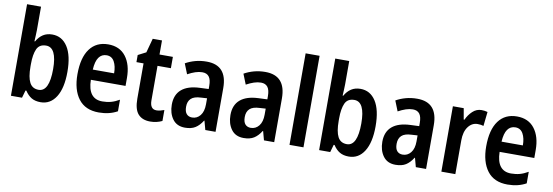

<svg xmlns="http://www.w3.org/2000/svg" viewBox="-57 -1160 4520 1570"><g transform="rotate(10 2203.5 -375.0)"><path d="M181 -566Q181 -545 179.5 -521Q178 -497 177 -472H182Q204 -511 236 -531.5Q268 -552 312 -552Q393 -552 439.5 -480Q486 -408 486 -272Q486 -137 439.5 -63.5Q393 10 312 10Q267 10 236.5 -8Q206 -26 182 -63H175L157 0H65V-760H181ZM278 -454Q222 -454 201.5 -409Q181 -364 181 -283V-263Q181 -174 204 -130.5Q227 -87 279 -87Q367 -87 367 -274Q367 -454 278 -454Z M777 -552Q872 -552 923 -485.5Q974 -419 974 -308V-242H686Q689 -84 808 -84Q847 -84 880 -93Q913 -102 949 -123V-27Q883 10 795 10Q683 10 626.5 -64.5Q570 -139 570 -268Q570 -406 624 -479Q678 -552 777 -552ZM779 -462Q738 -462 714.5 -429Q691 -396 687 -327H864Q864 -386 843 -424Q822 -462 779 -462Z M1257 -89Q1272 -89 1288.5 -93Q1305 -97 1321 -103V-12Q1300 -2 1275.5 4Q1251 10 1222 10Q1156 10 1121.5 -29Q1087 -68 1087 -156V-449H1028V-508L1094 -542L1126 -660H1203V-543H1314V-449H1203V-163Q1203 -89 1257 -89Z M1594 -553Q1764 -553 1764 -363V0H1679L1659 -74H1656Q1629 -31 1596 -10.5Q1563 10 1511 10Q1443 10 1408 -38Q1373 -86 1373 -157Q1373 -240 1424.5 -284Q1476 -328 1575 -332L1648 -335V-361Q1648 -413 1629.5 -437Q1611 -461 1574 -461Q1546 -461 1516 -451Q1486 -441 1453 -423L1419 -508Q1456 -529 1500 -541Q1544 -553 1594 -553ZM1599 -255Q1542 -253 1516.5 -229Q1491 -205 1491 -161Q1491 -120 1508 -101Q1525 -82 1554 -82Q1595 -82 1621.5 -115Q1648 -148 1648 -208V-258Z M2081 -553Q2251 -553 2251 -363V0H2166L2146 -74H2143Q2116 -31 2083 -10.5Q2050 10 1998 10Q1930 10 1895 -38Q1860 -86 1860 -157Q1860 -240 1911.5 -284Q1963 -328 2062 -332L2135 -335V-361Q2135 -413 2116.5 -437Q2098 -461 2061 -461Q2033 -461 2003 -451Q1973 -441 1940 -423L1906 -508Q1943 -529 1987 -541Q2031 -553 2081 -553ZM2086 -255Q2029 -253 2003.5 -229Q1978 -205 1978 -161Q1978 -120 1995 -101Q2012 -82 2041 -82Q2082 -82 2108.5 -115Q2135 -148 2135 -208V-258Z M2494 0H2378V-760H2494Z M2740 -566Q2740 -545 2738.5 -521Q2737 -497 2736 -472H2741Q2763 -511 2795 -531.5Q2827 -552 2871 -552Q2952 -552 2998.5 -480Q3045 -408 3045 -272Q3045 -137 2998.5 -63.5Q2952 10 2871 10Q2826 10 2795.5 -8Q2765 -26 2741 -63H2734L2716 0H2624V-760H2740ZM2837 -454Q2781 -454 2760.5 -409Q2740 -364 2740 -283V-263Q2740 -174 2763 -130.5Q2786 -87 2838 -87Q2926 -87 2926 -274Q2926 -454 2837 -454Z M3342 -553Q3512 -553 3512 -363V0H3427L3407 -74H3404Q3377 -31 3344 -10.5Q3311 10 3259 10Q3191 10 3156 -38Q3121 -86 3121 -157Q3121 -240 3172.5 -284Q3224 -328 3323 -332L3396 -335V-361Q3396 -413 3377.5 -437Q3359 -461 3322 -461Q3294 -461 3264 -451Q3234 -441 3201 -423L3167 -508Q3204 -529 3248 -541Q3292 -553 3342 -553ZM3347 -255Q3290 -253 3264.5 -229Q3239 -205 3239 -161Q3239 -120 3256 -101Q3273 -82 3302 -82Q3343 -82 3369.5 -115Q3396 -148 3396 -208V-258Z M3876 -553Q3902 -553 3926 -546L3913 -428Q3893 -435 3864 -435Q3817 -435 3786 -393.5Q3755 -352 3755 -280V0H3639V-543H3729L3745 -451H3751Q3770 -493 3802 -523Q3834 -553 3876 -553Z M4171 -552Q4266 -552 4317 -485.5Q4368 -419 4368 -308V-242H4080Q4083 -84 4202 -84Q4241 -84 4274 -93Q4307 -102 4343 -123V-27Q4277 10 4189 10Q4077 10 4020.5 -64.5Q3964 -139 3964 -268Q3964 -406 4018 -479Q4072 -552 4171 -552ZM4173 -462Q4132 -462 4108.5 -429Q4085 -396 4081 -327H4258Q4258 -386 4237 -424Q4216 -462 4173 -462Z"/></g></svg>

Font: Noto Sans Georgian Condensed SemiBold
Style: Regular
Weight: 600
Width: 3
Designer: Monotype Design Team, Akaki Razmadze
Foundry: Google LLC
Version: Version 2.005; ttfautohint (v1.8.4.7-5d5b)